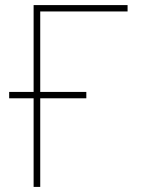

<svg xmlns="http://www.w3.org/2000/svg" viewBox="-20 -734 570 754"><path d="M112 0V-348H16V-373H112V-714H481V-689H138V-373H319V-348H138V0Z"/></svg>

Font: Noto Sans Mono Condensed Thin
Style: Regular
Weight: 100
Width: 3
Designer: Monotype Design Team
Foundry: Monotype Imaging Inc.
Version: Version 2.014; ttfautohint (v1.8.4.7-5d5b)